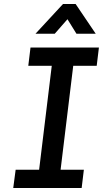

<svg xmlns="http://www.w3.org/2000/svg" viewBox="-20 -937 535 957"><path d="M46 0 58 -91H175L238 -609H121L132 -700H473L462 -609H345L282 -91H398L387 0ZM157 -769 294 -917H357L457 -769H361L291 -882H352L253 -769Z"/></svg>

Font: Inclusive Sans Medium
Style: Italic
Weight: 500
Italic angle: -7°
Designer: Olivia King
Foundry: Olivia King
Version: Version 2.004